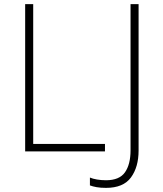

<svg xmlns="http://www.w3.org/2000/svg" viewBox="-20 -734 790 931"><path d="M102 0V-714H141V-36H489V0ZM494 177Q467 177 448 173.5Q429 170 416 165V127Q430 133 450.5 136.5Q471 140 494 140Q559 140 586 101.5Q613 63 613 -5V-714H652V-4Q652 76 615 126.5Q578 177 494 177Z"/></svg>

Font: Noto Sans ExtraLight
Style: Regular
Weight: 200
Designer: Monotype Design Team
Foundry: Monotype Imaging Inc.
Version: Version 2.007